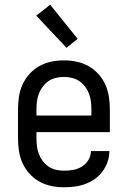

<svg xmlns="http://www.w3.org/2000/svg" viewBox="-20 -783 540 811"><path d="M250 8Q223 8 196.5 2.5Q170 -3 146.5 -16Q123 -29 104.5 -49.5Q86 -70 75 -94.5Q64 -119 60 -146Q56 -173 56 -200V-320Q56 -347 60 -374Q64 -401 75 -425.5Q86 -450 104.5 -470.5Q123 -491 146.5 -504Q170 -517 196.5 -522.5Q223 -528 250 -528Q277 -528 303.5 -522.5Q330 -517 353.5 -504Q377 -491 395.5 -470.5Q414 -450 425 -425.5Q436 -401 440 -374Q444 -347 444 -320V-225H134V-200Q134 -183 136 -166Q138 -149 144 -133Q150 -117 160.5 -103Q171 -89 185 -79.5Q199 -70 216 -66Q233 -62 250 -62Q270 -62 289.5 -65.5Q309 -69 326 -79.5Q343 -90 353.5 -107.5Q364 -125 364 -145H442Q442 -122 434.5 -100Q427 -78 413.5 -59.5Q400 -41 381 -27.5Q362 -14 340.5 -6Q319 2 296 5Q273 8 250 8ZM366 -295V-320Q366 -337 364 -354Q362 -371 356 -387Q350 -403 339.5 -417Q329 -431 315 -440.5Q301 -450 284 -454Q267 -458 250 -458Q233 -458 216 -454Q199 -450 185 -440.5Q171 -431 160.5 -417Q150 -403 144 -387Q138 -371 136 -354Q134 -337 134 -320V-295ZM261 -581 133 -717 192 -763 308 -619Z"/></svg>

Font: Iosevka srxl
Style: Regular
Weight: 400
Monospace: yes
Designer: Belleve Invis
Foundry: Belleve Invis
Version: Version 33.0.1; ttfautohint (v1.8.3)